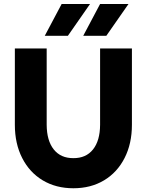

<svg xmlns="http://www.w3.org/2000/svg" viewBox="-20 -957 757 990"><path d="M56.6 -313.5V-707H220.7V-313.5Q221.2 -231.4 257.3 -186.3Q293.5 -141.1 358.4 -141.6Q423.3 -141.1 459.5 -186.3Q495.6 -231.4 496.1 -313.5V-707H660.2V-313.5Q660.2 -216.3 622.3 -142.1Q584.5 -67.9 516.4 -27.1Q448.2 13.7 358.4 13.7Q268.6 13.7 200.4 -27.1Q132.3 -67.9 94.5 -142.1Q56.6 -216.3 56.6 -313.5ZM409.2 -772.5 496.1 -936.5H642.6L528.3 -772.5ZM210.9 -772.5 297.9 -936.5H444.3L330.1 -772.5Z"/></svg>

Font: Wanted Sans ExtraBold
Style: Regular
Weight: 800
Designer: Original Design by Kil Hyung-jin and Kang Hanbin, Wanted Lab, Inc; Hangeul from Source Han Sans by Jang Soo-young and Ka
Foundry: Wanted Lab, Inc.
Version: Version 1.003